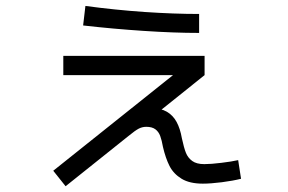

<svg xmlns="http://www.w3.org/2000/svg" viewBox="-20 -610 978 653"><path d="M161.1 -29.3 611.3 -388.7 618.2 -354.5H195.3V-419.9H675.8V-354.5L474.6 -193.4L436.5 -201.2Q441.4 -220.7 457 -231.4Q472.7 -242.2 495.1 -242.2Q526.4 -242.2 547.4 -230Q568.4 -217.8 580.6 -195.3Q592.8 -172.9 598.6 -139.6Q605.5 -107.4 612.3 -90.3Q619.1 -73.2 633.8 -62.5Q648.4 -51.8 674.8 -51.8Q697.3 -51.8 732.9 -56.2Q768.6 -60.5 790 -65.4L799.8 -2Q772.5 4.9 734.4 9.8Q696.3 14.6 669.9 14.6Q625 14.6 597.7 -2Q570.3 -18.6 556.6 -45.4Q543 -72.3 534.2 -110.4Q530.3 -132.8 524.9 -147.5Q519.5 -162.1 508.3 -170.4Q497.1 -178.7 477.5 -178.7Q463.9 -178.7 451.7 -172.4Q439.5 -166 417 -147.5L203.1 23.4ZM262.7 -523.4 270.5 -589.8Q371.1 -576.2 471.2 -569.3Q571.3 -562.5 657.2 -562.5V-498Q572.3 -498 468.8 -504.9Q365.2 -511.7 262.7 -523.4Z"/></svg>

Font: WEMIX Pretendard Variable
Style: Regular
Weight: 400
Designer: Base glyphs from Inter by Rasmus Andersson; Hangeul glyphs from Noto Sans CJK(Source Han Sans) by Jang Soo-young and Kan
Foundry: Kil Hyung-jin
Version: Version 1.000;Glyphs 3.2 (3208)